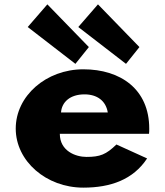

<svg xmlns="http://www.w3.org/2000/svg" viewBox="-20 -846 757 881"><path d="M663.8 -232C664.8 -238 664.8 -249 664.8 -256C664.8 -436 534 -528 362.3 -528C191.8 -528 52.2 -406 52.2 -256C52.2 -107 191.8 15 362.3 15C487.8 15 591.2 -22 655 -119L514.2 -183C466.8 -137 439.3 -126 376.7 -126C327.2 -126 254.5 -153 254.5 -232ZM260 -330C263.3 -377 300.8 -413 367.8 -413C425 -413 465.8 -384 474.5 -330ZM387.7 -630 326 -553 107.2 -722 197.3 -826ZM619.8 -630 558.2 -553 339.2 -722 429.5 -826Z"/></svg>

Font: Hussar
Style: BdWide
Weight: 700
Foundry: Cannot Into Space Fonts
Version: Version 2.00